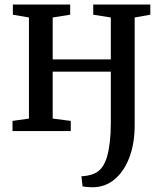

<svg xmlns="http://www.w3.org/2000/svg" viewBox="-20 -566 702 829"><path d="M380 242.5Q353 242.5 336.5 238.5L331.5 195Q342.5 195 358.8 192Q375 189 388 183Q426.5 166 442.5 109.2Q458.5 52.5 458.5 -36V-256.5H207.5V-54L285.5 -44V0H34V-44L105 -54V-490.5L35.5 -502.5V-546.5H283V-502.5L207.5 -490.5V-309.5H458.5V-490.5L382.5 -502.5V-546.5H629V-502.5L561.5 -490.5V-26Q561.5 53.5 538.5 114Q515.5 174.5 474.5 208.5Q433.5 242.5 380 242.5Z"/></svg>

Font: Merriweather Text
Style: Regular
Weight: 400
Designer: Eben Sorkin
Foundry: Eben Sorkin
Version: Version 2.100; ttfautohint (v1.7.19-72a1) -l 8 -r 50 -G 200 